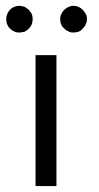

<svg xmlns="http://www.w3.org/2000/svg" viewBox="-20 -626 332 646"><path d="M258.8 -592.8C255.9 -594.7 253.9 -596.7 252 -598.6C249 -600.6 247.1 -601.6 245.1 -602.5C242.2 -603.5 239.3 -604.5 236.3 -605.5C233.4 -606.4 229.5 -606.4 226.6 -606.4C210.9 -606.4 192.4 -593.8 186.5 -579.1C183.6 -574.2 182.6 -568.4 182.6 -561.5C182.6 -557.6 183.6 -547.9 185.5 -544.9C186.5 -542 188.5 -539.1 189.5 -537.1C191.4 -534.2 193.4 -532.2 196.3 -530.3C200.2 -525.4 205.1 -522.5 210 -520.5C214.8 -517.6 219.7 -516.6 226.6 -516.6C232.4 -516.6 239.3 -517.6 245.1 -519.5C247.1 -520.5 249 -522.5 252 -523.4L258.8 -530.3C260.7 -532.2 262.7 -534.2 264.6 -537.1C266.6 -539.1 267.6 -542 268.6 -544.9C271.5 -549.8 272.5 -555.7 272.5 -561.5C272.5 -568.4 271.5 -574.2 268.6 -579.1C265.6 -584 262.7 -587.9 258.8 -592.8ZM77.1 -592.8 69.3 -598.6C67.4 -600.6 65.4 -601.6 63.5 -602.5C57.6 -604.5 51.8 -606.4 44.9 -606.4C19.5 -606.4 1 -585.9 1 -561.5C1 -557.6 2 -547.9 3.9 -544.9C4.9 -542 6.8 -539.1 7.8 -537.1C8.8 -534.2 10.7 -532.2 13.7 -530.3C17.6 -525.4 22.5 -522.5 27.3 -520.5C32.2 -517.6 38.1 -516.6 44.9 -516.6C47.9 -516.6 50.8 -516.6 53.7 -517.6L63.5 -519.5L69.3 -523.4C74.2 -526.4 80.1 -532.2 83 -537.1C85 -539.1 85.9 -542 86.9 -544.9C87.9 -546.9 88.9 -549.8 88.9 -552.7C89.8 -555.7 89.8 -558.6 89.8 -561.5C89.8 -568.4 88.9 -574.2 86.9 -579.1C84 -584 81.1 -587.9 77.1 -592.8ZM169.9 0V-440.4H99.6V0Z"/></svg>

Font: My Font
Style: Regular
Weight: 400
Designer: Alfredo Marco Pradil
Version: Version 0.001